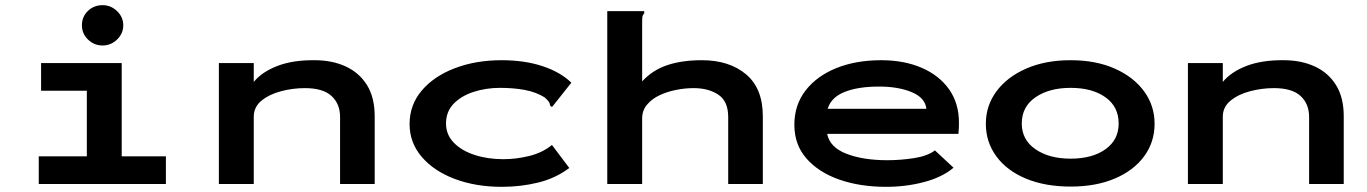

<svg xmlns="http://www.w3.org/2000/svg" viewBox="-20 -712 5290 743"><path d="M130 0V-107H316V-361H139V-468H451V-107H622V0ZM377 -536Q344 -536 320.5 -559Q297 -582 297 -614Q297 -647 320 -669.5Q343 -692 377 -692Q409 -692 433 -669Q457 -646 457 -614Q457 -582 433 -559Q409 -536 377 -536Z M827 0V-468H962V-395Q994 -434 1054 -457Q1114 -480 1198 -479Q1265 -479 1317.5 -455Q1370 -431 1400 -383Q1430 -335 1430 -262V0H1296V-259Q1296 -310 1263 -340.5Q1230 -371 1160 -371Q1113 -371 1067.5 -359Q1022 -347 992 -322.5Q962 -298 962 -260V0Z M1922 11Q1821 11 1740 -19.5Q1659 -50 1612 -105Q1565 -160 1565 -232Q1565 -306 1612 -361.5Q1659 -417 1740 -448Q1821 -479 1921 -479Q2010 -479 2079.5 -456Q2149 -433 2191 -392L2122 -305L2116 -298L2109 -303Q2108 -312 2104 -318Q2100 -324 2088 -335Q2054 -356 2010.5 -364Q1967 -372 1915 -372Q1861 -372 1813 -356.5Q1765 -341 1735.5 -310.5Q1706 -280 1706 -234Q1706 -191 1736 -160Q1766 -129 1816.5 -112.5Q1867 -96 1928 -96Q1978 -96 2028.5 -108.5Q2079 -121 2116 -151L2183 -62Q2130 -22 2062.5 -5.5Q1995 11 1922 11Z M2330 -669H2473V-660Q2467 -654 2466 -647Q2465 -640 2465 -623V-397Q2504 -440 2561 -459.5Q2618 -479 2696 -479Q2802 -479 2867 -424.5Q2932 -370 2932 -262V0H2798V-259Q2798 -320 2760 -345.5Q2722 -371 2664 -371Q2631 -371 2596 -364Q2561 -357 2531.5 -343Q2502 -329 2483.5 -306.5Q2465 -284 2465 -254V0H2330Z M3409 11Q3308 11 3228 -17Q3148 -45 3101 -98.5Q3054 -152 3054 -229Q3054 -306 3097.5 -362Q3141 -418 3216.5 -448.5Q3292 -479 3390 -479Q3479 -479 3547 -449.5Q3615 -420 3653 -366Q3691 -312 3691 -237Q3691 -216 3689 -194H3181Q3191 -142 3255.5 -117Q3320 -92 3414 -92Q3464 -92 3516.5 -100Q3569 -108 3598 -130L3670 -63Q3626 -26 3556 -7.5Q3486 11 3409 11ZM3183 -291H3565Q3560 -334 3508 -355.5Q3456 -377 3382 -377Q3300 -377 3248 -356Q3196 -335 3183 -291Z M4123 10Q4025 10 3951 -20.5Q3877 -51 3836 -106.5Q3795 -162 3795 -233Q3795 -303 3836 -358.5Q3877 -414 3951 -446.5Q4025 -479 4123 -479Q4221 -479 4294 -446.5Q4367 -414 4407.5 -358.5Q4448 -303 4448 -233Q4448 -162 4407.5 -107Q4367 -52 4294 -21Q4221 10 4123 10ZM4123 -98Q4207 -98 4258 -134.5Q4309 -171 4309 -234Q4309 -299 4258 -335.5Q4207 -372 4123 -372Q4040 -372 3987 -335.5Q3934 -299 3934 -234Q3934 -171 3987 -134.5Q4040 -98 4123 -98Z M4577 0V-468H4712V-395Q4744 -434 4804 -457Q4864 -480 4948 -479Q5015 -479 5067.5 -455Q5120 -431 5150 -383Q5180 -335 5180 -262V0H5046V-259Q5046 -310 5013 -340.5Q4980 -371 4910 -371Q4863 -371 4817.5 -359Q4772 -347 4742 -322.5Q4712 -298 4712 -260V0Z"/></svg>

Font: Inconsolata ExtraExpanded ExtraBold
Style: Regular
Weight: 800
Width: 8
Monospace: yes
Designer: Raph Levien, Cyreal, Brenton Simpson
Foundry: Raph Levien, Cyreal, Google
Version: Version 3.001; ttfautohint (v1.8.2.53-6de2)